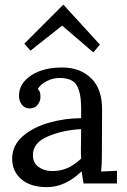

<svg xmlns="http://www.w3.org/2000/svg" viewBox="-20 -753 521 788"><path d="M30 0ZM399 -301 398 -103Q398 -81 395 -49L460 -52V0H323Q319 -21 315 -50Q248 15 173 15Q105 15 67.5 -17.5Q30 -50 30 -101Q30 -156 73 -193.5Q116 -231 181.5 -249.5Q247 -268 313 -268V-310Q313 -369 296 -401Q279 -433 224 -433Q198 -433 172.5 -420.5Q147 -408 135 -388Q142 -381 144 -374Q146 -367 146 -354Q146 -338 134.5 -323Q123 -308 101 -308Q82 -308 70 -323Q58 -338 58 -360Q58 -410 107 -443Q156 -476 235 -476Q309 -476 354.5 -431.5Q400 -387 399 -301ZM115 -116Q115 -85 138 -68Q161 -51 194 -51Q230 -51 257.5 -63.5Q285 -76 313 -102Q312 -116 312 -144Q312 -149 312.5 -166.5Q313 -184 313 -223Q237 -219 176 -193Q115 -167 115 -116ZM363 -538 236 -647H234L105 -545L80 -574L239 -733H241L390 -570Z"/></svg>

Font: Sumana
Style: Regular
Weight: 400
Designer: Cyreal, Alexei Vanyashin (Devanagari), Olga Karpushina (Latin)
Foundry: Cyreal
Version: Version 1.015;PS 001.015;hotconv 1.0.70;makeotf.lib2.5.58329